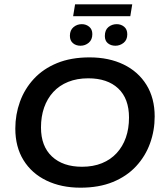

<svg xmlns="http://www.w3.org/2000/svg" viewBox="-20 -860 759 890"><path d="M353 10Q264 10 195.5 -23Q127 -56 89 -117.5Q51 -179 51 -264Q51 -329 72.5 -388.5Q94 -448 137 -494.5Q180 -541 244.5 -567.5Q309 -594 395 -594Q485 -594 553 -561Q621 -528 659 -466.5Q697 -405 697 -320Q697 -255 675.5 -195.5Q654 -136 611 -89.5Q568 -43 503.5 -16.5Q439 10 353 10ZM360 -87Q412 -87 452.5 -103.5Q493 -120 521 -150.5Q549 -181 563.5 -222.5Q578 -264 578 -315Q578 -403 528 -450Q478 -497 389 -497Q337 -497 296 -480.5Q255 -464 227 -433.5Q199 -403 184.5 -361.5Q170 -320 170 -269Q170 -182 221 -134.5Q272 -87 360 -87ZM353 -648Q332 -648 318 -660Q304 -672 304 -694Q304 -720 320.5 -734Q337 -748 359 -748Q379 -748 393.5 -736Q408 -724 408 -702Q408 -676 391.5 -662Q375 -648 353 -648ZM515 -648Q494 -648 480 -659.5Q466 -671 466 -693Q466 -721 482.5 -734.5Q499 -748 521 -748Q541 -748 555.5 -736Q570 -724 570 -701Q570 -675 553 -661.5Q536 -648 515 -648ZM319 -785 328 -840H593L584 -785Z"/></svg>

Font: Rokkitt SemiBold SemiBold
Style: Italic
Weight: 600
Italic angle: -9°
Version: Version 3.103